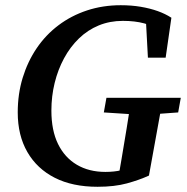

<svg xmlns="http://www.w3.org/2000/svg" viewBox="-20 -700 715 736"><path d="M48 -269Q48 -340 67 -402Q86 -464 120.5 -515Q155 -566 204 -603Q253 -640 313.5 -660Q374 -680 443 -680Q484 -680 519.5 -674Q555 -668 584.5 -657.5Q614 -647 637 -632L615 -479H547L539 -628L594 -583Q568 -601 532.5 -610.5Q497 -620 451 -620Q401 -620 358.5 -602.5Q316 -585 282.5 -552.5Q249 -520 225.5 -476.5Q202 -433 189.5 -382Q177 -331 177 -276Q177 -200 202.5 -148Q228 -96 274.5 -68.5Q321 -41 384 -41Q418 -41 445 -47.5Q472 -54 502 -64L434 -21L446 -91Q456 -149 465.5 -208Q475 -267 484 -325H605L551 -27Q514 -10 466.5 3Q419 16 354 16Q258 16 190 -18.5Q122 -53 85 -117Q48 -181 48 -269ZM378 -269 388 -325H673L663 -269L553 -261H502Z"/></svg>

Font: Source Serif 4 SemiBold
Style: Italic
Weight: 600
Italic angle: -12°
Designer: Frank Grießhammer
Foundry: Adobe Systems Incorporated
Version: Version 4.004;hotconv 1.0.116;makeotfexe 2.5.65601